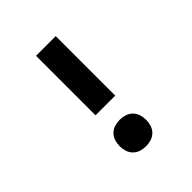

<svg xmlns="http://www.w3.org/2000/svg" viewBox="-203 -867 1006 1006"><g transform="rotate(-45 300.0 -363.5)"><path d="M227 -294V-735H373V-294ZM300 8Q280 8 261 2Q242 -4 228 -18Q214 -32 208 -51Q202 -70 202 -90Q202 -110 208 -129Q214 -148 228 -162Q242 -176 261 -182Q280 -188 300 -188Q320 -188 339 -182Q358 -176 372 -162Q386 -148 392 -129Q398 -110 398 -90Q398 -70 392 -51Q386 -32 372 -18Q358 -4 339 2Q320 8 300 8Z"/></g></svg>

Font: Iosevka Curly Heavy Extended
Style: Regular
Weight: 900
Width: 7
Monospace: yes
Designer: Belleve Invis
Foundry: Belleve Invis
Version: Version 11.1.0; ttfautohint (v1.8.3)